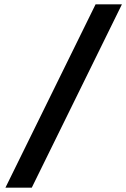

<svg xmlns="http://www.w3.org/2000/svg" viewBox="-20 -790 580 882"><path d="M5 72 419 -770H540L126 72Z"/></svg>

Font: Exo
Style: Demi Bold Italic
Weight: 600
Designer: Natanael Gama
Version: Version 1